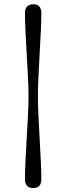

<svg xmlns="http://www.w3.org/2000/svg" viewBox="-20 -768 319 922"><path d="M117 -306.5Q117 -341.5 114.5 -393.5Q112 -445.5 108.5 -503.2Q105 -561 102.5 -614.2Q100 -667.5 100 -705.5Q100 -747.5 139.5 -747.5Q178.5 -747.5 178.5 -705.5Q178.5 -670.5 176 -618Q173.5 -565.5 170.2 -507.2Q167 -449 164.5 -396Q162 -343 162 -306.5Q162 -269.5 164.5 -216.5Q167 -163.5 170.2 -105.2Q173.5 -47 176 5.2Q178.5 57.5 178.5 93Q178.5 135 139.5 135Q100 135 100 93Q100 55 102.5 1.8Q105 -51.5 108.5 -109.2Q112 -167 114.5 -219Q117 -271 117 -306.5Z"/></svg>

Font: Fraunces 72pt Black
Style: Regular
Weight: 900
Version: Version 1.000;[0bf87f6ff]